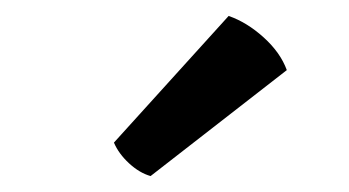

<svg xmlns="http://www.w3.org/2000/svg" viewBox="-20 -759 438 241"><path d="M123 -580 267 -739Q290 -731 311 -712Q332 -693 340 -671L169 -538Q155 -542 142 -554Q129 -566 123 -580Z"/></svg>

Font: Signika
Style: Regular
Weight: 400
Designer: Anna Giedrys
Foundry: Anna Giedrys
Version: Version 1.001